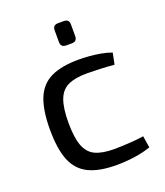

<svg xmlns="http://www.w3.org/2000/svg" viewBox="-130 -775 750 875"><g transform="rotate(-20 244.5 -337.5)"><path d="M286 -499Q308 -499 335 -497Q362 -495 390.5 -490Q419 -485 443 -476L432 -421Q399 -424 362.5 -425.5Q326 -427 300 -427Q242 -427 208 -411Q174 -395 159 -355Q144 -315 144 -244Q144 -173 159 -132.5Q174 -92 208 -76Q242 -60 300 -60Q315 -60 339 -61Q363 -62 390.5 -64Q418 -66 443 -70L452 -13Q415 0 371.5 6Q328 12 285 12Q201 12 150 -13Q99 -38 76.5 -94Q54 -150 54 -244Q54 -338 77 -394Q100 -450 151 -474.5Q202 -499 286 -499ZM282 -687Q308 -687 308 -662V-605Q308 -579 282 -579H255Q229 -579 229 -605V-662Q229 -687 255 -687Z"/></g></svg>

Font: Exo 2
Style: Regular
Weight: 400
Designer: Natanael Gama
Foundry: Natanael Gama
Version: Version 2.010